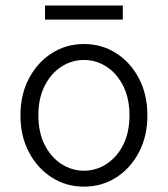

<svg xmlns="http://www.w3.org/2000/svg" viewBox="-20 -678 618 706"><path d="M55.2 -253.9Q55.2 -330.1 86.2 -389.2Q117.2 -448.2 170.2 -482.2Q223.1 -516.1 288.6 -516.1Q354.5 -516.1 407.5 -482.2Q460.4 -448.2 491.2 -389.2Q522 -330.1 522 -253.9Q522 -177.7 491.2 -118.7Q460.4 -59.6 407.5 -25.6Q354.5 8.3 288.6 8.3Q223.1 8.3 170.2 -25.6Q117.2 -59.6 86.2 -118.7Q55.2 -177.7 55.2 -253.9ZM121.1 -253.9Q121.1 -190.9 144.3 -145.3Q167.5 -99.6 205.8 -75Q244.1 -50.3 288.6 -50.3Q333.5 -50.3 371.6 -75Q409.7 -99.6 432.9 -145.3Q456.1 -190.9 456.1 -253.9Q456.1 -316.9 432.9 -362.5Q409.7 -408.2 371.6 -432.9Q333.5 -457.5 288.6 -457.5Q244.1 -457.5 205.8 -432.9Q167.5 -408.2 144.3 -362.5Q121.1 -316.9 121.1 -253.9ZM145.5 -606V-657.7H431.6V-606Z"/></svg>

Font: Giphurs Light
Style: Regular
Weight: 300
Version: Version 0.920; ttfautohint (v1.8.4.7-5d5b)